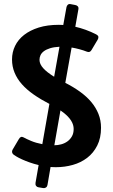

<svg xmlns="http://www.w3.org/2000/svg" viewBox="-20 -827 568 966"><path d="M178.7 -525.9Q178.7 -504.9 197.3 -484.1Q215.8 -463.4 252.4 -440.9L279.3 -591.8Q251 -590.3 231.7 -584.2Q212.4 -578.1 200.7 -569.3Q189 -560.5 183.8 -549.3Q178.7 -538.1 178.7 -525.9ZM350.6 -178.2Q350.6 -188 347.7 -198.5Q344.7 -209 337.4 -220.7Q330.1 -232.4 317.1 -245.1Q304.2 -257.8 284.2 -271.5L253.4 -96.2Q270.5 -96.2 287.8 -100.8Q305.2 -105.5 319.1 -115.5Q333 -125.5 341.8 -140.9Q350.6 -156.2 350.6 -178.2ZM218.8 104Q217.3 112.3 210.9 116.5Q204.6 120.6 196.3 119.1L173.3 115.2Q166 114.3 161.6 108.2Q157.2 102.1 158.7 92.8L174.3 3.4Q149.9 -2.4 128.7 -10Q107.4 -17.6 90.8 -25.1Q74.2 -32.7 63.2 -39.3Q52.2 -45.9 47.9 -49.3Q42 -54.2 40.8 -60.8Q39.6 -67.4 43.5 -74.2L74.7 -127Q84 -143.6 97.7 -136.2Q112.8 -127.9 136.7 -117.9Q160.6 -107.9 192.9 -101.6L228.5 -304.2Q184.1 -327.1 149.2 -351.6Q114.3 -376 90.1 -403.3Q65.9 -430.7 53.2 -461.7Q40.5 -492.7 40.5 -527.8Q40.5 -564.5 55.9 -596.2Q71.3 -627.9 101.3 -651.4Q131.3 -674.8 175 -688.5Q218.8 -702.1 275.4 -702.1Q280.8 -702.1 286.6 -701.9Q292.5 -701.7 298.3 -701.2L314.5 -791Q315.9 -798.3 321.3 -803.2Q326.7 -808.1 335.4 -806.2L358.4 -801.8Q366.7 -800.3 371.3 -795.2Q376 -790 374.5 -780.8L358.9 -692.4Q384.8 -686.5 411.1 -677Q437.5 -667.5 464.4 -653.8Q473.6 -648.9 474.9 -642.3Q476.1 -635.7 471.7 -627.9L440.4 -575.2Q432.1 -561 417.5 -566.9Q400.4 -573.7 380.4 -579.1Q360.4 -584.5 340.3 -587.9L308.6 -410.2Q349.1 -389.6 382.3 -365.7Q415.5 -341.8 439 -314Q462.4 -286.1 475.3 -253.9Q488.3 -221.7 488.3 -184.1Q488.3 -132.3 469.2 -94.7Q450.2 -57.1 418.7 -33Q387.2 -8.8 346.2 2.7Q305.2 14.2 261.7 14.2Q254.9 14.2 248 13.9Q241.2 13.7 234.4 13.2Z"/></svg>

Font: New Telegraph
Style: Bold
Weight: 700
Designer: Frank Baranowski
Foundry: Frank Baranowski
Version: Version 3.001